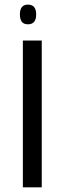

<svg xmlns="http://www.w3.org/2000/svg" viewBox="-20 -804 277 824"><path d="M99.6 -784.2Q135.3 -784.2 135.3 -741.9Q135.3 -699.7 99.6 -699.7Q65.4 -699.7 65.4 -741.9Q65.4 -784.2 99.6 -784.2ZM78.1 0V-629.9H159.2V0Z"/></svg>

Font: Open Sans Hebrew
Style: Regular
Weight: 400
Foundry: Ascender Corporation, Yanek Iontef
Version: Version 2.001;PS 002.001;hotconv 1.0.70;makeotf.lib2.5.58329